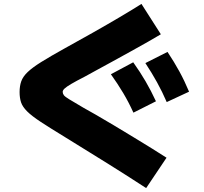

<svg xmlns="http://www.w3.org/2000/svg" viewBox="-20 -840 1040 980"><path d="M726 120Q675 87 630.5 58.5Q586 30 539.5 1Q493 -28 438 -62Q383 -96 312 -140Q235 -187 188.5 -217.5Q142 -248 118.5 -271.5Q95 -295 87.5 -317.5Q80 -340 80 -370Q80 -401 88.5 -425Q97 -449 121 -472Q145 -495 190.5 -523.5Q236 -552 310 -593Q379 -631 452.5 -672.5Q526 -714 592 -753Q658 -792 702 -820L801 -665Q775 -649 734 -626Q693 -603 645.5 -576.5Q598 -550 552 -525Q506 -500 469.5 -480Q433 -460 413 -449Q368 -426 343.5 -411.5Q319 -397 309.5 -388Q300 -379 300 -371Q300 -362 306 -354Q312 -346 334.5 -332.5Q357 -319 406 -290Q428 -278 469 -254.5Q510 -231 560 -201Q610 -171 661 -140Q712 -109 756.5 -81.5Q801 -54 830 -35ZM661 -265Q637 -318 609 -365Q581 -412 546 -461L660 -522Q695 -473 723 -425Q751 -377 776 -323ZM831 -319Q808 -372 781.5 -420Q755 -468 722 -518L835 -575Q869 -524 895.5 -475.5Q922 -427 945 -372Z"/></svg>

Font: M PLUS 1 Thin Black
Style: Regular
Weight: 900
Version: Version 1.001